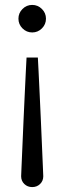

<svg xmlns="http://www.w3.org/2000/svg" viewBox="-20 -512 262 781"><path d="M55 -436Q55 -459 71.5 -475.5Q88 -492 111 -492Q134 -492 150.5 -475.5Q167 -459 167 -436Q167 -413 150.5 -396.5Q134 -380 111 -380Q88 -380 71.5 -396.5Q55 -413 55 -436ZM88 -278H134Q135 -261 137 -220Q139 -179 141.5 -126Q144 -73 146.5 -17.5Q149 38 151 87Q153 136 154.5 168Q156 200 156 205Q156 224 143 236.5Q130 249 111 249Q92 249 79 236.5Q66 224 66 205Q66 200 67.5 168Q69 136 71 87Q73 38 75.5 -17.5Q78 -73 80.5 -126Q83 -179 85 -220Q87 -261 88 -278Z"/></svg>

Font: Wix Madefor Display
Style: Regular
Weight: 400
Designer: Dalton Maag Ltd
Foundry: Dalton Maag Ltd
Version: Version 3.100